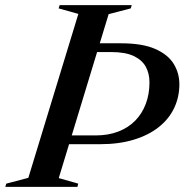

<svg xmlns="http://www.w3.org/2000/svg" viewBox="-58 -725 716 745"><path d="M312.5 -199.5Q362 -199.5 401 -214.5Q440 -229.5 467 -257.2Q494 -285 508 -322.8Q522 -360.5 522 -405.5Q522 -440 507.5 -466.2Q493 -492.5 460.5 -507.8Q428 -523 373.5 -523H244L258.5 -557H411.5Q494.5 -557 544 -535.2Q593.5 -513.5 615.8 -477.5Q638 -441.5 638 -398Q638 -348 617.5 -305.2Q597 -262.5 557.2 -231.2Q517.5 -200 460.5 -182.8Q403.5 -165.5 331 -165.5H138L147 -199.5ZM246 -671 169.5 -692.5 173.5 -705H453L449.5 -692.5L363.5 -670L170 -34L245.5 -12.5L242.5 0H-37.5L-33.5 -12.5L52 -35Z"/></svg>

Font: Newsreader 60pt Medium
Style: Italic
Weight: 500
Italic angle: -17°
Designer: Hugues Gentile
Foundry: Production Type
Version: Version 1.003